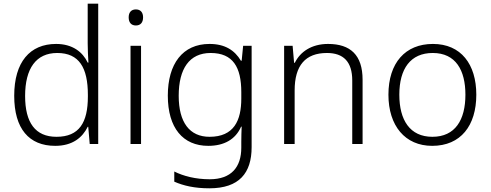

<svg xmlns="http://www.w3.org/2000/svg" viewBox="-20 -780 2657 1040"><path d="M279 10C374 10 427 -36 455 -93H458L466 0H512V-760H455V-545C455 -514 457 -472 459 -441H455C428 -498 373 -542 284 -542C142 -542 57 -444 57 -261C57 -83 137 10 279 10ZM286 -39C171 -39 116 -116 116 -260C116 -410 176 -493 290 -493C409 -493 456 -413 456 -266V-257C456 -116 409 -39 286 -39Z M716 -729C691 -729 677 -713 677 -686C677 -658 691 -642 716 -642C741 -642 755 -658 755 -686C755 -713 741 -729 716 -729ZM744 -532H687V0H744Z M1115 -542C969 -542 889 -434 889 -262C889 -87 971 10 1108 10C1194 10 1256 -25 1286 -94H1289C1288 -69 1287 -39 1287 -11V20C1287 125 1233 191 1116 191C1040 191 974 174 924 149V204C974 226 1034 240 1114 240C1276 240 1343 157 1343 17V-532H1297L1289 -451H1285C1251 -508 1198 -542 1115 -542ZM1121 -493C1242 -493 1287 -416 1287 -281V-246C1287 -127 1247 -39 1115 -39C1007 -39 948 -117 948 -261C948 -408 1006 -493 1121 -493Z M1757 -542C1667 -542 1606 -499 1577 -440H1573L1565 -532H1519V0H1576V-290C1576 -425 1634 -493 1751 -493C1840 -493 1888 -446 1888 -344V0H1944V-348C1944 -482 1878 -542 1757 -542Z M2560 -267C2560 -432 2477 -542 2325 -542C2175 -542 2084 -439 2084 -267C2084 -99 2174 10 2321 10C2476 10 2560 -100 2560 -267ZM2143 -267C2143 -408 2204 -493 2324 -493C2449 -493 2501 -399 2501 -267C2501 -131 2446 -39 2322 -39C2200 -39 2143 -130 2143 -267Z"/></svg>

Font: Noto Sans Sinhala UI Light
Style: Regular
Weight: 300
Designer: Jelle Bosma - Monotype Design Team
Foundry: Monotype Imaging Inc.
Version: Version 2.006